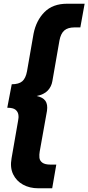

<svg xmlns="http://www.w3.org/2000/svg" viewBox="-20 -758 474 1030"><path d="M185 252Q139 252 103.5 232.5Q68 213 50.5 177Q33 141 42 91L77 -110Q81 -127 78.5 -143Q76 -159 63 -169.5Q50 -180 19 -180L43 -306Q81 -306 99.5 -322Q118 -338 125 -376L160 -577Q174 -648 218.5 -693Q263 -738 340 -738H434L411 -611H380Q344 -611 325 -594.5Q306 -578 299 -541L261 -323Q256 -293 236 -272Q216 -251 177 -243Q210 -236 223.5 -217Q237 -198 232 -163L193 55Q190 72 191.5 88Q193 104 207 114.5Q221 125 251 125H282L260 252Z"/></svg>

Font: Gantari ExtraBold
Style: Italic
Weight: 800
Italic angle: -10°
Designer: Anugrah Pasau
Foundry: Lafontype
Version: Version 1.000